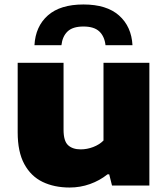

<svg xmlns="http://www.w3.org/2000/svg" viewBox="-20 -829 751 858"><path d="M291 9Q222.5 9 170.2 -16.2Q118 -41.5 88.5 -96Q59 -150.5 59 -237.5V-548.5H264V-249Q264 -199 284.2 -180.2Q304.5 -161.5 340.5 -161.5Q369 -161.5 396.5 -172Q424 -182.5 442.5 -201V-548.5H647.5V0H480.5L468 -50H460.5Q425.5 -22 382 -6.5Q338.5 9 291 9ZM134 -627Q138.5 -711 193.8 -760Q249 -809 353 -809Q456.5 -809 512 -759.8Q567.5 -710.5 572 -627H451.5Q447 -666.5 423.8 -688.5Q400.5 -710.5 353 -710.5Q305 -710.5 282 -688.5Q259 -666.5 254.5 -627Z"/></svg>

Font: Encode Sans Expanded Expanded ExtraBold
Style: Regular
Weight: 800
Width: 7
Designer: Multiple Designers
Foundry: Impallari Type
Version: Version 3.000; ttfautohint (v1.8.3) -l 8 -r 50 -G 200 -x 14 